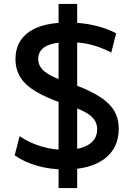

<svg xmlns="http://www.w3.org/2000/svg" viewBox="-20 -855 681 980"><path d="M311 10Q237 10 171 -8.5Q105 -27 55 -62L80 -160Q130 -126 190 -108Q250 -90 311 -90Q391 -90 433.5 -117.5Q476 -145 476 -195Q476 -224 460 -246Q444 -268 407.5 -286.5Q371 -305 310 -324Q220 -354 164.5 -387Q109 -420 84 -460.5Q59 -501 59 -553Q59 -644 128 -692Q197 -740 326 -740Q396 -740 459 -726Q522 -712 573 -685L548 -587Q491 -616 440.5 -628Q390 -640 331 -640Q253 -640 214 -618.5Q175 -597 175 -553Q175 -528 190.5 -507.5Q206 -487 240 -469Q274 -451 331 -433Q424 -401 480 -367Q536 -333 561 -292.5Q586 -252 586 -198Q586 -99 513.5 -44.5Q441 10 311 10ZM279 105V-45H374V105ZM279 -45V-375H374V-45ZM279 -375V-685H374V-375ZM279 -685V-835H374V-685Z"/></svg>

Font: M PLUS 2 Medium
Style: Regular
Weight: 500
Designer: Coji Morishita
Foundry: UNDERFOREST DESIGN
Version: Version 1.001